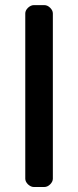

<svg xmlns="http://www.w3.org/2000/svg" viewBox="-20 -748 310 768"><path d="M81.1 -694.3Q81.1 -706.1 91.8 -716.8Q103.5 -727.5 115.2 -727.5Q126 -727.5 136.7 -727.5Q146.5 -727.5 157.2 -727.5Q169.9 -727.5 180.7 -716.8Q191.4 -706.1 191.4 -694.3Q191.4 -529.3 191.4 -363.3Q191.4 -198.2 191.4 -33.2Q191.4 -21.5 180.7 -10.7Q169.9 0 157.2 0Q146.5 0 136.7 0Q126 0 115.2 0Q103.5 0 91.8 -10.7Q81.1 -21.5 81.1 -33.2Q81.1 -198.2 81.1 -363.3Q81.1 -529.3 81.1 -694.3Z"/></svg>

Font: DeepSea
Style: Medium
Weight: 500
Designer: Stem
Version: Version 3.019;git-0a5106e0b